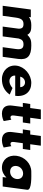

<svg xmlns="http://www.w3.org/2000/svg" viewBox="755 -1191 444 1994"><g transform="rotate(90 977.0 -194.0)"><path d="M144 0 163 -137C171 -194 189 -216 230 -216C265 -216 278 -202 278 -166L256 0H358L380 -166C390 -202 406 -216 441 -216C482 -216 497 -194 489 -137L470 0H570L592 -161C605 -258 561 -297 453 -297C407 -297 380 -295 342 -256C319 -295 287 -297 241 -297C204 -297 178 -288 157 -273L159 -292H79L40 0Z M776 -182C781 -206 802 -232 836 -232C865 -232 885 -210 885 -182ZM894 -102C821 -38 759 -82 765 -130H975C989 -236 930 -297 842 -297C755 -297 673 -228 662 -144C651 -60 714 8 801 8C866 8 921 -14 962 -73Z M1102 -286H1060L1049 -209H1091L1077 -100C1070 -50 1081 8 1161 8C1202 8 1237 -10 1237 -10L1223 -90C1223 -90 1211 -81 1198 -81C1182 -81 1176 -94 1180 -120L1192 -209H1252L1263 -286H1203L1218 -396H1117Z M1377 -286H1335L1324 -209H1366L1352 -100C1345 -50 1356 8 1436 8C1477 8 1512 -10 1512 -10L1498 -90C1498 -90 1486 -81 1473 -81C1457 -81 1451 -94 1455 -120L1467 -209H1527L1538 -286H1478L1493 -396H1392Z M1704 -144C1709 -184 1744 -212 1782 -212C1820 -212 1844 -184 1839 -144C1834 -104 1802 -77 1763 -77C1722 -77 1699 -104 1704 -144ZM1951 -255C1958 -304 1802 -297 1763 -297C1679 -297 1609 -228 1598 -144C1587 -60 1637 8 1722 8C1762 8 1798 -12 1824 -39L1819 0H1917Z"/></g></svg>

Font: Hussar Tani
Style: Kurs
Weight: 700
Foundry: Cannot Into Space Fonts
Version: Version 0.92